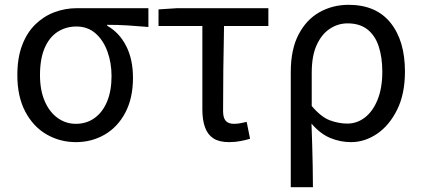

<svg xmlns="http://www.w3.org/2000/svg" viewBox="-20 -577 1753 797"><path d="M295 13Q229 13 173.5 -19Q118 -51 85 -113.5Q52 -176 52 -265Q52 -337 72 -389.5Q92 -442 127 -476Q162 -510 206.5 -526.5Q251 -543 299 -543H596V-465Q550 -469 510 -471.5Q470 -474 425 -474V-470Q475 -442 503.5 -386.5Q532 -331 532 -254Q532 -170 500.5 -110Q469 -50 415 -18.5Q361 13 295 13ZM295 -63Q339 -63 372.5 -87Q406 -111 424.5 -155.5Q443 -200 443 -261Q443 -316 426 -363Q409 -410 376.5 -438.5Q344 -467 297 -467Q254 -467 219.5 -445Q185 -423 165.5 -378Q146 -333 146 -265Q146 -203 165.5 -157.5Q185 -112 219 -87.5Q253 -63 295 -63Z M931 13Q890 13 866 -2.5Q842 -18 831 -48.5Q820 -79 820 -122V-469H638V-538L715 -543H1094V-469H910Q908 -377 907 -287.5Q906 -198 906 -116Q906 -88 917 -75.5Q928 -63 951 -63Q965 -63 978 -65.5Q991 -68 1004 -71L1018 -1Q1002 4 979 8.5Q956 13 931 13Z M1187 200V-278Q1187 -372 1219.5 -434Q1252 -496 1306.5 -526.5Q1361 -557 1427 -557Q1541 -557 1601 -482.5Q1661 -408 1661 -280Q1661 -187 1628.5 -121.5Q1596 -56 1545 -21.5Q1494 13 1437 13Q1393 13 1351.5 -4Q1310 -21 1273 -64Q1275 -15 1276 26.5Q1277 68 1278 109.5Q1279 151 1279 200ZM1422 -64Q1462 -64 1495 -89.5Q1528 -115 1547.5 -163.5Q1567 -212 1567 -279Q1567 -339 1552 -384.5Q1537 -430 1505 -455Q1473 -480 1423 -480Q1383 -480 1349 -457.5Q1315 -435 1294.5 -390Q1274 -345 1274 -275V-137Q1313 -91 1349.5 -77.5Q1386 -64 1422 -64Z"/></svg>

Font: Farlight84_Sys_V01
Style: Regular
Weight: 400
Designer: Ryoko NISHIZUKA  (kana, bopomofo & ideographs); Paul D. Hunt (Latin, Greek & Cyrillic); Sandoll Communications , Soo-you
Foundry: Adobe
Version: Version 2.004;October 29, 2024;FontCreator 14.0.0.2814 64-bi